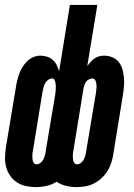

<svg xmlns="http://www.w3.org/2000/svg" viewBox="-26 -755 546 783"><path d="M122 8Q101 8 81 4Q61 0 44.5 -10.5Q28 -21 16.5 -37Q5 -53 -0.5 -72Q-6 -91 -5.5 -112Q-5 -133 -2 -154L39 -400Q41 -414 44.5 -428Q48 -442 53 -455.5Q58 -469 66 -482Q74 -495 85 -505.5Q96 -516 110 -522Q124 -528 138 -528Q152 -528 165.5 -524Q179 -520 189 -511Q199 -502 205 -490Q211 -478 215 -464L259 -735H371L330 -486Q337 -495 344 -503Q351 -511 360 -517Q369 -523 379 -525.5Q389 -528 399 -528Q417 -528 433 -521Q449 -514 459 -501Q469 -488 473.5 -471.5Q478 -455 479.5 -437.5Q481 -420 479.5 -402Q478 -384 475 -366L435 -120Q432 -103 426 -86Q420 -69 410 -54Q400 -39 386 -26.5Q372 -14 355.5 -6Q339 2 321.5 5Q304 8 287 8Q265 8 243.5 3Q222 -2 205 -14Q186 -2 164.5 3Q143 8 122 8ZM288 -85Q296 -85 303.5 -90.5Q311 -96 315 -103.5Q319 -111 321.5 -119Q324 -127 325 -136L366 -381Q367 -389 367.5 -397Q368 -405 367 -413Q366 -421 362.5 -428Q359 -435 351 -435Q345 -435 338 -432Q331 -429 326.5 -423.5Q322 -418 319.5 -411Q317 -404 315 -397L273 -139Q271 -131 271 -123Q271 -115 271.5 -107Q272 -99 276 -92Q280 -85 288 -85ZM123 -85Q131 -85 138.5 -90.5Q146 -96 150 -103.5Q154 -111 156.5 -119Q159 -127 160 -136L199 -368Q200 -374 200.5 -380.5Q201 -387 201.5 -393.5Q202 -400 201.5 -406Q201 -412 200 -418Q199 -424 196 -429.5Q193 -435 186 -435Q178 -435 170.5 -429.5Q163 -424 158.5 -416.5Q154 -409 152 -401Q150 -393 148 -384L108 -139Q106 -131 106 -123Q106 -115 106.5 -107Q107 -99 111 -92Q115 -85 123 -85Z"/></svg>

Font: Iosevka Heavy
Style: Italic
Weight: 900
Italic angle: -9°
Monospace: yes
Designer: Belleve Invis
Foundry: Belleve Invis
Version: Version 32.5.0; ttfautohint (v1.8.4)